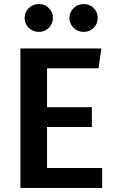

<svg xmlns="http://www.w3.org/2000/svg" viewBox="-20 -931 570 951"><path d="M173 -911Q202 -911 222 -891Q242 -871 242 -842Q242 -813 222 -793Q202 -773 173 -773Q143 -773 122.5 -793Q102 -813 102 -842Q102 -871 122.5 -891Q143 -911 173 -911ZM394 -911Q424 -911 444 -891Q464 -871 464 -842Q464 -813 444 -793Q424 -773 394 -773Q365 -773 344.5 -793Q324 -813 324 -842Q324 -871 344.5 -891Q365 -911 394 -911ZM482 -691 468 -593H213V-400H435V-302H213V-99H486V0H81V-691Z"/></svg>

Font: FiraGO Medium
Style: Regular
Weight: 500
Designer: bBox Type
Foundry: bBox Type GmbH
Version: Version 1.001;PS 001.001;hotconv 1.0.88;makeotf.lib2.5.64775